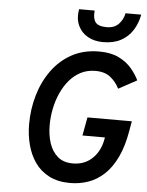

<svg xmlns="http://www.w3.org/2000/svg" viewBox="-61 -980 797 1041"><g transform="rotate(5 337.0 -459.5)"><path d="M359.5 12Q293 12 245.5 -12.5Q198 -37 168.5 -79Q139 -121 125 -174.8Q111 -228.5 111 -287Q111 -368.5 133 -444.2Q155 -520 198.8 -580.8Q242.5 -641.5 307 -676.8Q371.5 -712 456.5 -712Q520 -712 563.2 -690.5Q606.5 -669 633.2 -637Q660 -605 674.5 -574L575 -520Q558 -555 527.2 -580.2Q496.5 -605.5 444.5 -605.5Q401 -605.5 366 -587.8Q331 -570 304.2 -538.8Q277.5 -507.5 259.2 -467.2Q241 -427 231.8 -381.8Q222.5 -336.5 222.5 -291Q222.5 -237.5 237 -193.2Q251.5 -149 282.8 -122Q314 -95 365.5 -95Q426.5 -95 467.5 -131.8Q508.5 -168.5 522.5 -228L527 -250.5H404.5L423 -350.5H664.5L655.5 -299Q641 -213 612.5 -153.5Q584 -94 545 -57.5Q506 -21 458.8 -4.5Q411.5 12 359.5 12ZM471.5 -764.5Q423 -764.5 387.5 -784.8Q352 -805 335 -842.2Q318 -879.5 326.5 -931H411.5Q407 -888 422.8 -867.5Q438.5 -847 484 -847Q526 -847 549.5 -872Q573 -897 579.5 -931H665Q656 -883 632 -845.2Q608 -807.5 568 -786Q528 -764.5 471.5 -764.5Z"/></g></svg>

Font: Overpass SemiBold
Style: Italic
Weight: 600
Italic angle: -10°
Designer: Delve Withrington, Dave Bailey, Thomas Jockin
Foundry: Delve Fonts LLC
Version: Version 4.000